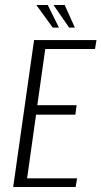

<svg xmlns="http://www.w3.org/2000/svg" viewBox="-20 -752 408 772"><path d="M33 0 117 -591H368L362 -555H162L130 -329H288L283 -291H125L89 -35H290L284 0ZM281 -641H258L195 -732H240ZM217 -641H192L126 -732H172Z"/></svg>

Font: Alumni Sans Light
Style: Italic
Weight: 300
Italic angle: -8°
Version: Version 1.016